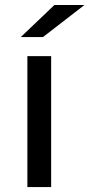

<svg xmlns="http://www.w3.org/2000/svg" viewBox="-20 -757 362 777"><path d="M64 -606.9 200.2 -736.8H321.8L153.8 -606.9ZM90.8 0V-529.8H187V0Z"/></svg>

Font: Montserrat Medium
Style: Regular
Weight: 500
Designer: Julieta Ulanovsky
Foundry: Julieta Ulanovsky
Version: Version 7.200